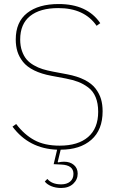

<svg xmlns="http://www.w3.org/2000/svg" viewBox="-20 -730 587 952"><path d="M283.2 202.1Q255.9 202.1 233.9 192.9Q211.9 183.6 202.1 169.9L214.8 157.2Q237.3 184.1 283.2 184.1Q311 184.1 327.6 170.4Q344.2 156.7 344.2 131.8Q344.2 88.4 283.2 85.9L246.1 84L263.2 12.2Q123.5 7.3 42 -102.1L60.1 -115.2Q100.1 -62.5 150.4 -35.2Q200.7 -7.8 275.9 -7.8Q367.2 -7.8 417 -50.8Q466.8 -93.8 466.8 -175.8Q466.8 -217.8 454.1 -248.3Q441.4 -278.8 417.2 -296.6Q393.1 -314.5 367.4 -324.2Q341.8 -334 306.2 -340.8L235.8 -354Q185.1 -363.3 149.2 -381.1Q113.3 -398.9 94 -423.3Q74.7 -447.8 66.4 -474.6Q58.1 -501.5 58.1 -534.2Q58.1 -621.1 114.7 -665.5Q171.4 -710 271 -710Q412.6 -710 477.1 -615.2L459 -602.1Q398.4 -689.9 269 -689.9Q178.7 -689.9 129.4 -650.6Q80.1 -611.3 80.1 -534.2Q80.1 -502.4 88.9 -477.3Q97.7 -452.1 111.8 -435.5Q126 -418.9 147.7 -406.5Q169.4 -394 191.7 -387.2Q213.9 -380.4 242.2 -375L312 -361.8Q363.8 -352.1 399.7 -333.7Q435.5 -315.4 454.3 -290.3Q473.1 -265.1 481 -238.3Q488.8 -211.4 488.8 -178.2Q488.8 -85.9 432.9 -36.9Q377 12.2 280.8 12.2L266.1 73.2L268.1 75.2Q283.2 71.8 297.9 71.8Q327.6 71.8 346.4 87.9Q365.2 104 365.2 130.9Q365.2 160.6 342.8 181.4Q320.3 202.1 283.2 202.1Z"/></svg>

Font: Anuphan Thin
Style: Regular
Weight: 250
Designer: Mike Abbink, Paul van der Laan, Pieter van Rosmalen, Mint Tantisuwanna
Foundry: Bold Monday; Cadson Demak
Version: Version 3.002;hotconv 1.0.109;makeotfexe 2.5.65596